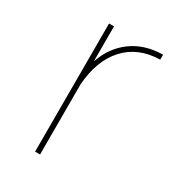

<svg xmlns="http://www.w3.org/2000/svg" viewBox="-134 -594 606 671"><g transform="rotate(30 169.0 -258.5)"><path d="M328 -517V-497Q240 -495 188.5 -438.5Q137 -382 130 -283V0H110V-517H130V-376Q153 -442 204 -479Q255 -516 328 -517Z"/></g></svg>

Font: Montserrat-Arabic Thin
Style: Regular
Weight: 250
Designer: Mohamed Gaber
Foundry: Kief Type Foundry
Version: Version 5.008